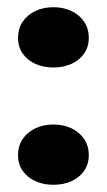

<svg xmlns="http://www.w3.org/2000/svg" viewBox="-20 -497 296 532"><path d="M128 -152Q156 -152 178 -141.5Q200 -131 213 -112Q226 -93 226 -67Q226 -42 213 -23.5Q200 -5 178 5Q156 15 128 15Q100 15 78 5Q56 -5 43 -23.5Q30 -42 30 -67Q30 -93 43 -112Q56 -131 78 -141.5Q100 -152 128 -152ZM128 -477Q156 -477 178 -466.5Q200 -456 213 -437Q226 -418 226 -392Q226 -367 213 -348.5Q200 -330 178 -320Q156 -310 128 -310Q100 -310 78 -320Q56 -330 43 -348.5Q30 -367 30 -392Q30 -418 43 -437Q56 -456 78 -466.5Q100 -477 128 -477Z"/></svg>

Font: Kalnia Thin
Style: Regular
Weight: 100
Version: Version 1.105